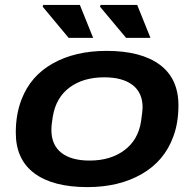

<svg xmlns="http://www.w3.org/2000/svg" viewBox="-20 -745 786 777"><path d="M490.2 -591.8 384.8 -717.8 387.2 -725.1H535.2L588.9 -591.8ZM257.8 -591.8 152.8 -717.8 154.8 -725.1H303.2L356.9 -591.8ZM334 12.2Q194.3 12.2 119.1 -43.7Q43.9 -99.6 43.9 -208Q43.9 -282.7 66.9 -341.8Q103.5 -438 194.1 -488.5Q284.7 -539.1 411.1 -539.1Q550.8 -539.1 626.5 -483.2Q702.1 -427.2 702.1 -318.8Q702.1 -247.1 681.2 -191.9Q645 -92.8 553 -40.3Q460.9 12.2 334 12.2ZM342.8 -95.2Q426.8 -95.2 482.9 -136.7Q539.1 -178.2 550.8 -253.9Q557.1 -296.9 557.1 -310.1Q557.1 -369.6 516.6 -400.9Q476.1 -432.1 401.9 -432.1Q316.9 -432.1 261.7 -391.1Q206.5 -350.1 193.8 -273.9Q188 -240.7 188 -219.2Q188 -158.7 228 -127Q268.1 -95.2 342.8 -95.2Z"/></svg>

Font: Archivo Expanded SemiBold
Style: Italic
Weight: 600
Width: 7
Italic angle: -10°
Designer: Hector Gatti
Foundry: Omnibus-Type
Version: Version 2.001